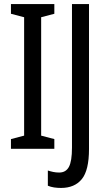

<svg xmlns="http://www.w3.org/2000/svg" viewBox="-20 -734 530 947"><path d="M248 0H34V-48L99 -65V-649L34 -666V-714H248V-666L183 -649V-65L248 -48ZM281 193Q263 193 246.5 190.5Q230 188 216 182V107Q228 111 242 114Q256 117 272 117Q305 117 320 89Q335 61 335 -6V-714H419V1Q419 106 383.5 149.5Q348 193 281 193Z"/></svg>

Font: Noto Sans Bengali ExtraCondensed
Style: Regular
Weight: 400
Width: 2
Designer: Jelle Bosma - Monotype Design Team
Foundry: Monotype Imaging Inc.
Version: Version 2.003; ttfautohint (v1.8.4.7-5d5b)